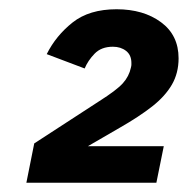

<svg xmlns="http://www.w3.org/2000/svg" viewBox="-20 -724 406 415"><path d="M334 -408 318 -329H37L54 -414L194 -505Q232 -529 245.5 -544Q259 -559 263 -578Q264 -582 264 -584Q264 -586 264 -588Q264 -605 252.5 -614Q241 -623 224 -623Q199 -623 184.5 -608Q170 -593 163 -576L81 -607Q101 -647 137 -675.5Q173 -704 232 -704Q290 -704 328 -676Q366 -648 366 -598Q366 -566 351.5 -541Q337 -516 309 -494Q281 -472 239 -448L170 -408Z"/></svg>

Font: IBM Plex Sans
Style: Bold Italic
Weight: 700
Italic angle: -11.31°
Designer: Mike Abbink, Paul van der Laan, Pieter van Rosmalen
Foundry: Bold Monday
Version: Version 3.201